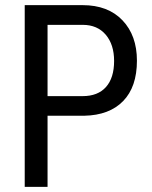

<svg xmlns="http://www.w3.org/2000/svg" viewBox="-20 -731 594 751"><path d="M166 -278.3H309.6C375 -279.6 425.7 -298.7 461.7 -335.7C497.6 -372.6 515.6 -425.3 515.6 -493.7C515.6 -559.4 496.7 -612.1 459 -651.6C421.2 -691.2 369.3 -710.9 303.2 -710.9H76.7V0H166ZM166 -355V-633.8H303.7C341.8 -633.8 371.7 -620.9 393.6 -595.2C415.4 -569.5 426.3 -535.3 426.3 -492.7C426.3 -448.4 415.7 -414.4 394.5 -390.6C373.4 -366.9 342.9 -355 303.2 -355Z"/></svg>

Font: Roboto Condensed
Style: Regular
Weight: 400
Designer: Google
Version: Version 2.134; 2016